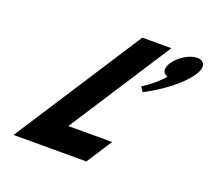

<svg xmlns="http://www.w3.org/2000/svg" viewBox="-137 -997 1273 1169"><g transform="rotate(20 500.0 -412.5)"><path d="M782.4 -825H594.4L60 0H532L638.9 -165H354.9ZM950.7 -824C1000.7 -824 1014.8 -784 982.4 -734C922.2 -641 806 -565 709.3 -513L689.4 -544C689.4 -544 765.5 -589 819.6 -654C787.4 -663 778.5 -694 804.4 -734C836.8 -784 902.7 -824 950.7 -824Z"/></g></svg>

Font: Hussar
Style: BdWodka
Weight: 700
Foundry: Cannot Into Space Fonts
Version: Version 2.00